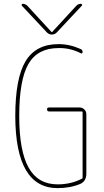

<svg xmlns="http://www.w3.org/2000/svg" viewBox="-20 -970 540 1000"><path d="M224.6 -800.8 93.8 -940.4Q91.8 -943.4 93.3 -946.8Q94.7 -950.2 98.6 -950.2Q111.3 -950.2 122.1 -940.4L248 -803.7H250H252L377.9 -940.4Q387.7 -950.2 401.4 -950.2Q405.3 -950.2 407.2 -946.8Q409.2 -943.4 406.2 -940.4L275.4 -800.8Q264.6 -790 250 -790Q235.4 -790 224.6 -800.8ZM280.3 9.8Q60.5 9.8 59.6 -365.2Q59.6 -562.5 113.3 -651.4Q167 -740.2 285.2 -740.2Q343.8 -740.2 401.4 -713.9Q410.2 -710 410.2 -698.2Q410.2 -694.3 407.2 -692.4Q404.3 -690.4 401.4 -692.4Q346.7 -720.7 285.2 -719.7Q175.8 -719.7 127.9 -636.7Q80.1 -553.7 80.1 -365.2Q80.1 -184.6 128.9 -97.2Q177.7 -9.8 280.3 -9.8Q349.6 -9.8 406.2 -39.1Q410.2 -40 410.2 -45.9V-384.8Q410.2 -389.6 405.3 -389.6H235.4Q225.6 -389.6 225.1 -399.9Q224.6 -410.2 235.4 -410.2H394.5Q409.2 -410.2 419.4 -399.9Q429.7 -389.6 429.7 -375V-65.4Q429.7 -27.3 399.4 -12.7Q346.7 9.8 280.3 9.8Z"/></svg>

Font: Rounded-X Mgen+ 1m thin
Style: Regular
Weight: 100
Designer: [Source Han Sans]
Ryoko NISHIZUKA  (kana & ideographs); Paul D. Hunt (Latin, Greek & Cyrillic); Wenlong ZHANG  (bopomofo
Version: Version 1.059.20150602